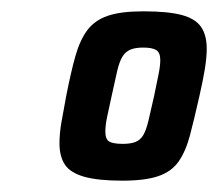

<svg xmlns="http://www.w3.org/2000/svg" viewBox="-20 -716 385 339"><path d="M196 -397Q153 -397 128.5 -404Q104 -411 94.5 -425.5Q85 -440 85 -463Q85 -480 88.5 -500.5Q92 -521 97 -547Q105 -588 113 -616.5Q121 -645 134 -662.5Q147 -680 170 -688Q193 -696 233 -696Q277 -696 301 -689.5Q325 -683 335 -668.5Q345 -654 345 -630Q345 -614 341.5 -593Q338 -572 332 -546Q323 -506 315.5 -477.5Q308 -449 295.5 -431Q283 -413 259.5 -405Q236 -397 196 -397ZM197 -462Q211 -462 219.5 -465.5Q228 -469 233 -477.5Q238 -486 242 -502.5Q246 -519 252 -546Q257 -570 260 -585Q263 -600 263 -610Q263 -623 256 -627.5Q249 -632 233 -632Q219 -632 210.5 -628.5Q202 -625 196.5 -616.5Q191 -608 187 -591Q183 -574 177 -546Q172 -524 169 -509Q166 -494 166 -484Q166 -470 173 -466Q180 -462 197 -462Z"/></svg>

Font: Saira Condensed
Style: Bold Italic
Weight: 700
Width: 3
Italic angle: -12°
Designer: Hector Gatti with collaboration of the Omnibus-Type team
Foundry: Omnibus-Type
Version: Version 1.101